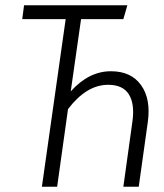

<svg xmlns="http://www.w3.org/2000/svg" viewBox="-20 -705 619 725"><path d="M398.9 -436Q475.1 -436 512.7 -383.5Q550.3 -331.1 538.1 -244.1L503.9 0H445.8L480 -246.1Q489.3 -312 466.8 -348.4Q444.3 -384.8 388.2 -384.8Q306.6 -384.8 236.8 -293L195.8 0H138.2L228 -632.8H64L70.8 -685.1H460.9L445.8 -632.8H286.1L247.1 -359.9Q315.4 -436 398.9 -436Z"/></svg>

Font: Fira Sans Compressed Light
Style: Italic
Weight: 300
Width: 3
Italic angle: -8°
Designer: Carrois Corporate & Edenspiekermann AG
Foundry: Carrois Corporate GbR & Edenspiekermann AG
Version: Version 4.203;PS 004.203;hotconv 1.0.88;makeotf.lib2.5.64775